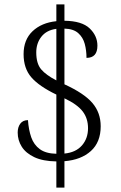

<svg xmlns="http://www.w3.org/2000/svg" viewBox="-20 -780 553 879"><path d="M238 -41Q176 -42 137 -60.5Q98 -79 79.5 -108.5Q61 -138 61 -173Q61 -198 73 -214Q85 -230 108 -230Q111 -186 123 -151.5Q135 -117 162.5 -97Q190 -77 238 -76V-347Q159 -385 123.5 -426Q88 -467 88 -532Q88 -598 129 -637Q170 -676 238 -683V-760H275V-685Q355 -684 390.5 -650Q426 -616 426 -571Q426 -515 376 -515Q376 -549 368 -579Q360 -609 338 -628.5Q316 -648 275 -649V-394Q365 -353 403 -308.5Q441 -264 441 -202Q441 -129 396 -88.5Q351 -48 275 -42V79H238ZM238 -648Q193 -642 169.5 -612Q146 -582 146 -540Q146 -489 168.5 -462.5Q191 -436 238 -412ZM275 -77Q327 -82 355 -114Q383 -146 383 -193Q383 -238 358.5 -270Q334 -302 275 -330Z"/></svg>

Font: Noto Serif Tamil SemiCondensed Light
Style: Italic
Weight: 300
Width: 4
Italic angle: -12°
Designer: Indian Type Foundry, Tom Grace, and the Monotype Design Team
Foundry: Monotype Imaging Inc.
Version: Version 2.003; ttfautohint (v1.8.4.7-5d5b)